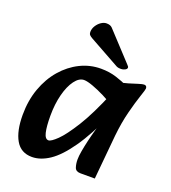

<svg xmlns="http://www.w3.org/2000/svg" viewBox="-132 -798 809 911"><g transform="rotate(20 272.5 -342.5)"><path d="M133 16Q77 16 50.5 -30Q24 -76 24 -157Q24 -230 46 -291Q68 -352 106.5 -396.5Q145 -441 194.5 -465.5Q244 -490 299 -490Q342 -490 377.5 -478.5Q413 -467 438 -455L409 -340Q382 -358 349 -374.5Q316 -391 287 -401.5Q258 -412 242 -412Q217 -412 195.5 -383Q174 -354 161.5 -305.5Q149 -257 149 -198Q149 -144 156 -114.5Q163 -85 180 -85Q193 -85 222.5 -113.5Q252 -142 294.5 -210Q337 -278 386 -396L418 -304Q364 -184 315 -114Q266 -44 221 -14Q176 16 133 16ZM377 10Q353 10 347 -7.5Q341 -25 341 -47Q341 -64 345.5 -90Q350 -116 357 -146Q364 -176 372 -204L394 -279L363 -305L387 -456Q419 -461 445 -469Q471 -477 490 -483Q509 -489 517 -489Q531 -489 531 -474Q531 -468 518.5 -431.5Q506 -395 491.5 -338.5Q477 -282 470 -214L449 10ZM408 -552 279 -691Q274 -696 267 -698.5Q260 -701 250 -701Q237 -701 223.5 -692Q210 -683 200.5 -668Q191 -653 191 -636Q191 -627 196 -621.5Q201 -616 212 -610L365 -525Q372 -522 377.5 -521.5Q383 -521 388 -521Q398 -521 407.5 -526Q417 -531 417 -538Q417 -542 414.5 -544.5Q412 -547 408 -552Z"/></g></svg>

Font: Alkatra Medium
Style: Regular
Weight: 500
Designer: Suman Bhandary
Version: Version 1.100;gftools[0.9.22]